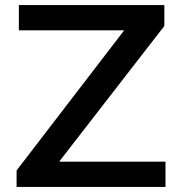

<svg xmlns="http://www.w3.org/2000/svg" viewBox="-20 -733 717 753"><path d="M45 0V-64.5Q72 -99.5 105.8 -143.5Q139.5 -187.5 174 -232.5Q208 -277 237 -314.5L467 -614H54V-713H624.5V-631Q580 -574 537.5 -519L451.5 -408L212 -99H629V0Z"/></svg>

Font: Heraclito Medium
Style: Regular
Weight: 500
Designer: Kostas Bartsokas (font) & Cristiano Sobral (main changes)
Foundry: Kostas Bartsokas (font) & Cristiano Sobral (main changes)
Version: Version 1.00;July 8, 2020;FontCreator 13.0.0.2655 64-bit